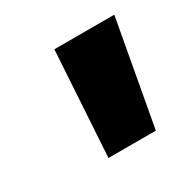

<svg xmlns="http://www.w3.org/2000/svg" viewBox="-69 -763 354 358"><g transform="rotate(-30 107.5 -584.0)"><path d="M215 -697 174 -471H72L86 -697Z"/></g></svg>

Font: Relentless
Style: Condensed Bold Italic
Weight: 700
Width: 3
Italic angle: -7°
Designer: Sparks studio
Foundry: Sparks Studio
Version: Version 1.101